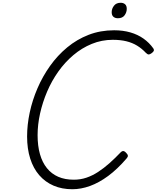

<svg xmlns="http://www.w3.org/2000/svg" viewBox="-20 -1349 1133 1389"><path d="M503 20Q428 20 367.5 -6Q307 -32 264 -81.5Q221 -131 198.5 -202Q176 -273 176 -362Q176 -446 195 -535Q214 -624 251 -710Q288 -796 342 -872Q396 -948 466 -1006Q536 -1064 621 -1097Q706 -1130 806 -1130Q870 -1130 923.5 -1114.5Q977 -1099 1018.5 -1069.5Q1060 -1040 1089 -999Q1096 -988 1092 -980Q1088 -972 1075 -963Q1064 -955 1055.5 -955Q1047 -955 1035 -967Q1006 -998 971.5 -1019Q937 -1040 894 -1050.5Q851 -1061 796 -1061Q716 -1061 644 -1031.5Q572 -1002 511 -950.5Q450 -899 402 -831.5Q354 -764 321 -686.5Q288 -609 270 -528.5Q252 -448 252 -371Q252 -294 269 -234Q286 -174 319.5 -132.5Q353 -91 401.5 -70Q450 -49 514 -49Q562 -49 605 -63.5Q648 -78 689.5 -105Q731 -132 771.5 -168Q812 -204 854 -248Q865 -258 874.5 -256Q884 -254 893 -243Q904 -232 905 -223Q906 -214 896 -203Q829 -125 762.5 -76Q696 -27 631 -3.5Q566 20 503 20ZM833 -1217Q813 -1217 800.5 -1227.5Q788 -1238 788 -1261Q788 -1286 804.5 -1307.5Q821 -1329 853 -1329Q872 -1329 884.5 -1318.5Q897 -1308 897 -1285Q897 -1260 881.5 -1238.5Q866 -1217 833 -1217Z"/></svg>

Font: Playwrite CU Light
Style: Regular
Weight: 300
Designer: Veronika Burian, José Scaglione
Foundry: TypeTogether
Version: Version 1.002